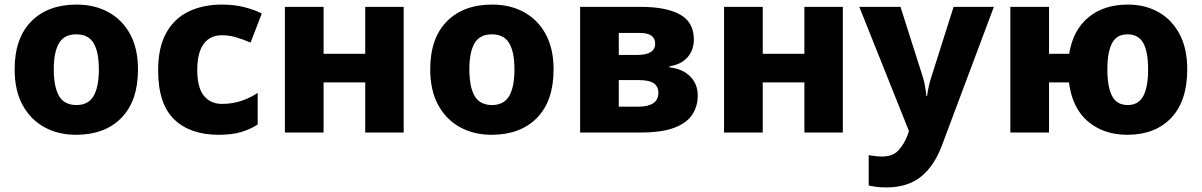

<svg xmlns="http://www.w3.org/2000/svg" viewBox="-20 -579 5252 839"><path d="M583 -276Q583 -138 510.5 -64Q438 10 312 10Q234 10 173.5 -23.5Q113 -57 78.5 -120.5Q44 -184 44 -276Q44 -412 116.5 -485.5Q189 -559 315 -559Q393 -559 453.5 -526Q514 -493 548.5 -430Q583 -367 583 -276ZM215 -276Q215 -199 238 -159.5Q261 -120 314 -120Q366 -120 389 -159.5Q412 -199 412 -276Q412 -352 389 -390.5Q366 -429 313 -429Q261 -429 238 -390.5Q215 -352 215 -276Z M935 10Q811 10 741 -57.5Q671 -125 671 -272Q671 -372 706.5 -435.5Q742 -499 805 -529Q868 -559 949 -559Q1003 -559 1046.5 -548Q1090 -537 1124 -520L1075 -393Q1040 -408 1010 -416.5Q980 -425 949 -425Q898 -425 870 -387Q842 -349 842 -273Q842 -196 871 -160.5Q900 -125 950 -125Q994 -125 1032.5 -137.5Q1071 -150 1106 -173V-35Q1072 -13 1032 -1.5Q992 10 935 10Z M1394 -549V-344H1576V-549H1744V0H1576V-219H1394V0H1225V-549Z M2399 -276Q2399 -138 2326.5 -64Q2254 10 2128 10Q2050 10 1989.5 -23.5Q1929 -57 1894.5 -120.5Q1860 -184 1860 -276Q1860 -412 1932.5 -485.5Q2005 -559 2131 -559Q2209 -559 2269.5 -526Q2330 -493 2364.5 -430Q2399 -367 2399 -276ZM2031 -276Q2031 -199 2054 -159.5Q2077 -120 2130 -120Q2182 -120 2205 -159.5Q2228 -199 2228 -276Q2228 -352 2205 -390.5Q2182 -429 2129 -429Q2077 -429 2054 -390.5Q2031 -352 2031 -276Z M3012 -406Q3012 -362 2985.5 -330Q2959 -298 2905 -289V-285Q2963 -278 2996 -245Q3029 -212 3029 -161Q3029 -116 3006 -79.5Q2983 -43 2928.5 -21.5Q2874 0 2781 0H2515V-549H2781Q2891 -549 2951.5 -515.5Q3012 -482 3012 -406ZM2843 -388Q2843 -435 2776 -435H2684V-339H2764Q2843 -339 2843 -388ZM2857 -174Q2857 -201 2837 -215Q2817 -229 2772 -229H2684V-113H2772Q2812 -113 2834.5 -128Q2857 -143 2857 -174Z M3313 -549V-344H3495V-549H3663V0H3495V-219H3313V0H3144V-549Z M3735 -549H3915L4014 -238Q4019 -221 4022.5 -200.5Q4026 -180 4028 -159H4031Q4034 -182 4038.5 -201.5Q4043 -221 4048 -237L4147 -549H4323L4097 54Q4063 146 4004.5 193Q3946 240 3853 240Q3827 240 3808.5 237.5Q3790 235 3776 232V99Q3787 101 3802.5 103Q3818 105 3835 105Q3882 105 3907 77Q3932 49 3946 11L3952 -6Z M5168 -276Q5168 -138 5098 -64Q5028 10 4906 10Q4804 10 4735 -47.5Q4666 -105 4651 -219H4564V0H4395V-549H4564V-344H4652Q4669 -448 4736.5 -503.5Q4804 -559 4909 -559Q4984 -559 5042.5 -526Q5101 -493 5134.5 -430Q5168 -367 5168 -276ZM4819 -276Q4819 -199 4839.5 -159.5Q4860 -120 4908 -120Q4955 -120 4976 -159.5Q4997 -199 4997 -276Q4997 -352 4976 -390.5Q4955 -429 4907 -429Q4860 -429 4839.5 -390.5Q4819 -352 4819 -276Z"/></svg>

Font: Noto Sans ExtraBold
Style: Regular
Weight: 800
Designer: Monotype Design Team
Foundry: Monotype Imaging Inc.
Version: Version 2.007